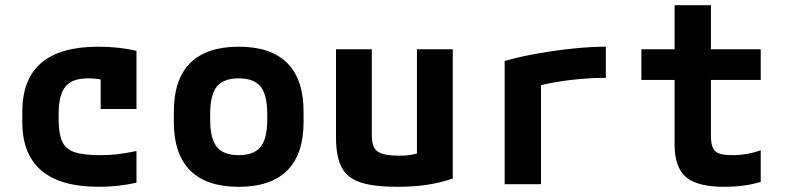

<svg xmlns="http://www.w3.org/2000/svg" viewBox="-20 -710 3040 740"><path d="M361 10Q66 10 66 -240V-280Q66 -530 358 -530Q439 -530 506 -514V-290H368V-495L424 -390Q401 -398 373 -403Q345 -408 319 -408Q258 -408 232 -376Q206 -344 206 -270V-250Q206 -195 219.5 -165Q233 -135 267.5 -123.5Q302 -112 365 -112Q402 -112 432.5 -115.5Q463 -119 506 -128V-6Q472 2 435 6Q398 10 361 10Z M900 10Q776 10 713 -53Q650 -116 650 -240V-280Q650 -404 713 -467Q776 -530 900 -530Q1024 -530 1087 -467Q1150 -404 1150 -280V-240Q1150 -116 1087 -53Q1024 10 900 10ZM900 -112Q959 -112 984.5 -144Q1010 -176 1010 -250V-270Q1010 -344 984.5 -376Q959 -408 900 -408Q841 -408 815.5 -376Q790 -344 790 -270V-250Q790 -176 815.5 -144Q841 -112 900 -112Z M1512 10Q1421 10 1369.5 -7Q1318 -24 1296.5 -65.5Q1275 -107 1275 -180V-520H1413V-188Q1413 -158 1422 -141Q1431 -124 1455 -117Q1479 -110 1520 -110Q1542 -110 1559.5 -112.5Q1577 -115 1600 -122.5Q1623 -130 1660 -144L1587 -58V-520H1725V-22Q1679 -6 1627.5 2Q1576 10 1512 10Z M1925 -475Q1985 -492 2053.5 -504Q2122 -516 2190 -523Q2258 -530 2315 -530V-410Q2264 -410 2210.5 -405Q2157 -400 2108.5 -391Q2060 -382 2023 -370L2065 -435V0H1925Z M2771 10Q2668 10 2624 -27.5Q2580 -65 2580 -153V-402H2452V-520H2580V-690H2720V-520H2912V-402H2720V-187Q2720 -143 2736.5 -127.5Q2753 -112 2800 -112Q2832 -112 2860 -117Q2888 -122 2912 -131V-9Q2879 1 2844 5.5Q2809 10 2771 10Z"/></svg>

Font: M PLUS Code Latin Expanded
Style: Bold
Weight: 700
Width: 7
Designer: Coji Morishita
Foundry: UNDERFOREST DESIGN
Version: Version 1.002; ttfautohint (v1.8.3)